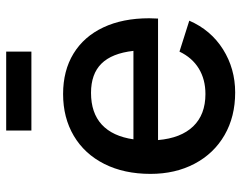

<svg xmlns="http://www.w3.org/2000/svg" viewBox="-101 -683 798 636"><g transform="rotate(-90 298.0 -365.0)"><path d="M183.5 -660V-743.5H445V-660ZM152 -240.5Q158.5 -164.5 197.5 -124Q236.5 -83.5 304.5 -83.5Q353 -83.5 389 -105.5Q425 -127.5 445 -169.5L547.5 -137Q516.5 -65.5 452.5 -25.2Q388.5 15 309.5 15Q229.5 15 168.5 -20.2Q107.5 -55.5 73.8 -119.2Q40 -183 40 -265.5Q40 -353 73 -418.5Q106 -484 166 -519.5Q226 -555 304.5 -555Q382 -555 438.5 -520.5Q495 -486 525.2 -421.8Q555.5 -357.5 555.5 -270Q555.5 -260.5 554.5 -240.5ZM154.5 -322H447.5Q439.5 -393.5 405.2 -428Q371 -462.5 308.5 -462.5Q242 -462.5 203.2 -426.8Q164.5 -391 154.5 -322Z"/></g></svg>

Font: Manrope KiralyPet SmBd KiralyPet
Style: Regular
Weight: 600
Designer: Mikhail Sharanda
Foundry: Mikhail Sharanda
Version: Version 4.502